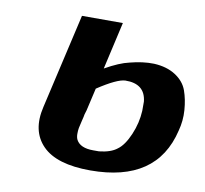

<svg xmlns="http://www.w3.org/2000/svg" viewBox="-61 -538 656 615"><g transform="rotate(10 267.0 -230.5)"><path d="M87 -163 158 -472H291L256 -318Q302 -344 334 -351Q376 -362 412 -361Q454 -359 482.5 -340.5Q511 -322 521 -294Q531 -266 533.5 -231.5Q536 -197 527 -164Q486 11 270 11Q160 11 114 -36Q68 -83 87 -163ZM242 -250 225 -176Q224 -173 221 -163Q220 -156 216 -140.5Q212 -125 210.5 -116.5Q209 -108 209 -97Q209 -86 213 -78Q226 -54 268 -54H287Q325 -58 345 -74Q366 -89 382.5 -127.5Q399 -166 401 -206V-236Q395 -293 331 -292Q304 -291 242 -250Z"/></g></svg>

Font: Coval
Style: ExtraBold Italic
Weight: 800
Foundry: Context Ltd
Version: Version 001.000